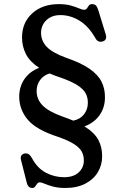

<svg xmlns="http://www.w3.org/2000/svg" viewBox="-20 -734 626 954"><path d="M178.5 172Q169.5 172 164.5 179Q159.5 186 154.5 193Q149.5 200 141 200Q119 200 113 173.5L84.5 61.5Q78 35.5 101 29Q122.5 23.5 137.5 49.5Q164.5 101 207.2 123.8Q250 146.5 298.5 146.5Q345.5 146.5 371 122.5Q396.5 98.5 396.5 64Q397 40.5 386.8 20.5Q376.5 0.5 348.8 -17.5Q321 -35.5 270 -53.5Q161 -88.5 118.2 -139Q75.5 -189.5 75.5 -254Q75.5 -302.5 101 -340.5Q126.5 -378.5 174.5 -397Q128 -427.5 108.8 -465.5Q89.5 -503.5 89.5 -548Q89.5 -621.5 140 -667.5Q190.5 -713.5 272 -713.5Q307 -713.5 331.8 -706.5Q356.5 -699.5 372.5 -692.5Q388.5 -685.5 398 -685.5Q407.5 -685.5 412 -692.5Q416.5 -699.5 421.5 -706.5Q426.5 -713.5 437.5 -713.5Q449.5 -713.5 456.5 -706.8Q463.5 -700 469 -681.5L505 -564.5Q514.5 -534 488 -527.5Q466 -522 454 -544.5Q420 -604 374.8 -631.5Q329.5 -659 280.5 -659Q236.5 -659 210.2 -633.5Q184 -608 184 -571Q184 -532 211.5 -502.2Q239 -472.5 307 -447.5Q382 -422 424.5 -392.5Q467 -363 484.5 -328Q502 -293 501.5 -250.5Q501.5 -199.5 474.5 -161.5Q447.5 -123.5 399.5 -106Q449.5 -75 468.8 -38.5Q488 -2 487.5 43Q487.5 86 466.2 121.5Q445 157 404 178.5Q363 200 304 200Q269.5 200 243.8 193Q218 186 201.8 179Q185.5 172 178.5 172ZM293 -154Q320.5 -144.5 344 -134.5Q378.5 -141.5 397.5 -166Q416.5 -190.5 416.5 -223Q417 -248.5 406 -269.5Q395 -290.5 366.2 -309.5Q337.5 -328.5 284 -347.5Q252.5 -357.5 226.5 -369Q196 -360 179 -336.2Q162 -312.5 162 -281.5Q162 -240.5 191.8 -210Q221.5 -179.5 293 -154Z"/></svg>

Font: Fraunces 9pt SuperSoft
Style: Regular
Weight: 400
Version: Version 1.000;[b76b70a41]